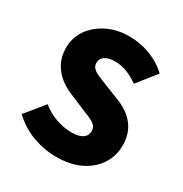

<svg xmlns="http://www.w3.org/2000/svg" viewBox="-159 -785 877 919"><g transform="rotate(30 280.0 -325.5)"><path d="M277 12Q212 12 148.5 -11Q85 -34 33 -83L117 -186Q152 -157 196 -141.5Q240 -126 281 -126Q323 -126 343.5 -140Q364 -154 364 -180Q364 -199 352.5 -210Q341 -221 321 -230Q301 -239 273 -250L190 -285Q155 -299 125 -323Q95 -347 76.5 -382.5Q58 -418 58 -465Q58 -520 88.5 -564.5Q119 -609 172.5 -636Q226 -663 296 -663Q355 -663 410.5 -642Q466 -621 508 -581L425 -477Q392 -501 359.5 -513Q327 -525 296 -525Q261 -525 240.5 -512Q220 -499 220 -474Q220 -457 232 -445Q244 -433 266.5 -424Q289 -415 318 -403L399 -371Q439 -355 467.5 -330.5Q496 -306 511.5 -272.5Q527 -239 527 -193Q527 -138 498 -91.5Q469 -45 413 -16.5Q357 12 277 12Z"/></g></svg>

Font: Source Sans 3 ExtraLight ExtraBold
Style: Regular
Weight: 800
Version: Version 3.052;hotconv 1.1.0;makeotfexe 2.6.0